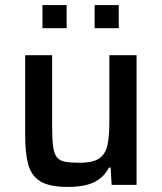

<svg xmlns="http://www.w3.org/2000/svg" viewBox="-20 -727 636 755"><path d="M246 8Q174 8 138.5 -14Q103 -36 91 -80.5Q79 -125 79 -191V-510H185V-233Q185 -182 188.5 -153Q192 -124 203 -109.5Q214 -95 235.5 -91Q257 -87 293 -87Q347 -87 371.5 -105Q396 -123 403 -158.5Q410 -194 410 -247V-510H517V0H419L415 -68H408Q390 -31 352 -11.5Q314 8 246 8ZM147 -616V-707H242V-616ZM352 -616V-707H447V-616Z"/></svg>

Font: Saira Medium
Style: Regular
Weight: 500
Designer: Hector Gatti with collaboration of the Omnibus-Type team
Foundry: Omnibus-Type
Version: Version 1.100; ttfautohint (v1.8.3)